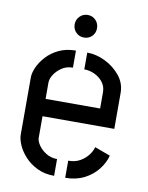

<svg xmlns="http://www.w3.org/2000/svg" viewBox="-80 -753 625 812"><g transform="rotate(10 232.5 -347.5)"><path d="M231.2 -597.8Q211 -597.8 197.1 -611.7Q183.2 -625.6 183.2 -646Q183.2 -666.4 197.1 -680.6Q211 -694.8 231.4 -694.8Q251.8 -694.8 265.5 -680.6Q279.2 -666.4 279.2 -645.8Q279.2 -625.6 265.6 -611.7Q252 -597.8 231.2 -597.8ZM208.8 0Q167.2 0 135.5 -15.6Q103.8 -31.2 82.4 -54.7Q61 -78.2 50.3 -103Q39.6 -127.8 39.6 -146.6V-393Q39.6 -411.8 50.3 -436.3Q61 -460.8 82.3 -484.1Q103.6 -507.4 135.1 -522.5Q166.6 -537.6 207.8 -537.6V-464.4Q181 -464.4 160.7 -450.9Q140.4 -437.4 128.6 -418.9Q116.8 -400.4 116.8 -384.6V-314.2H351V-384.2Q351 -408.6 337 -426.8Q323 -445 301.4 -455.3Q279.8 -465.6 256.4 -465.6V-537.6Q295.6 -537.6 334.3 -518.6Q373 -499.6 399 -467.4Q425 -435.2 425 -394V-239.8H116.8V-146.6Q116.8 -133 128.6 -115.6Q140.4 -98.2 161.3 -85.1Q182.2 -72 208.8 -72ZM256.4 0V-73.4Q286.4 -73.4 307.6 -85.8Q328.8 -98.2 341.9 -115.7Q355 -133.2 359 -149.6L426 -124.8Q417.8 -92.8 395 -64.1Q372.2 -35.4 337.1 -17.7Q302 0 256.4 0Z"/></g></svg>

Font: Stick No Bills ExtraLight
Style: Regular
Weight: 200
Designer: Kosala Senevirathne, Siva Puranthara, Lasantha Premarathna, Tharique Azeez
Foundry: mooniak
Version: Version 2.000